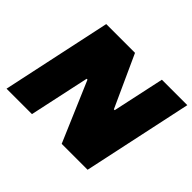

<svg xmlns="http://www.w3.org/2000/svg" viewBox="-149 -913 1137 1137"><g transform="rotate(45 420.0 -344.0)"><path d="M14 0 161 -688H402L550 -363H557L627 -688H840L693 0H476L315 -377H308L227 0Z"/></g></svg>

Font: Saira Expanded ExtraBold
Style: Italic
Weight: 800
Width: 7
Italic angle: -12°
Designer: Hector Gatti with collaboration of the Omnibus-Type team
Foundry: Omnibus-Type
Version: Version 1.101